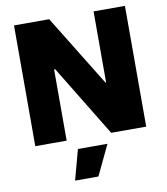

<svg xmlns="http://www.w3.org/2000/svg" viewBox="-99 -790 965 1107"><g transform="rotate(-10 383.5 -236.0)"><path d="M58.6 -707H264.6L520.5 -291H524.4V-707H708V0H502.9L248.5 -417H242.2V0H58.6ZM386.7 235.4H250L297.9 58.6H470.7Z"/></g></svg>

Font: Wanted Sans Black
Style: Regular
Weight: 900
Designer: Original Design by Kil Hyung-jin and Kang Hanbin, Wanted Lab, Inc; Hangeul from Source Han Sans by Jang Soo-young and Ka
Foundry: Wanted Lab, Inc.
Version: Version 1.003